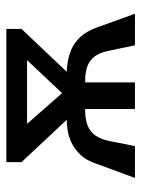

<svg xmlns="http://www.w3.org/2000/svg" viewBox="62 -518 456 621"><g transform="rotate(-90 290.5 -208.0)"><path d="M260 -194 469 -416H507V-367L343 -194ZM25 0 71 -125Q82 -158 100 -176.5Q118 -195 138.5 -205Q159 -215 181 -218Q203 -221 224 -221H281V-161H240Q221 -161 201.5 -155.5Q182 -150 167.5 -134.5Q153 -119 145 -86L128 0ZM248 0V-237H334V0ZM238 -194 76 -367V-416H141L336 -194ZM454 0 436 -86Q429 -119 414 -135Q399 -151 380 -156Q361 -161 342 -161H300V-221H358Q378 -221 400 -217.5Q422 -214 443 -204.5Q464 -195 481.5 -176Q499 -157 511 -125L556 0ZM125 -349 124 -416H479V-349Z"/></g></svg>

Font: Ysabeau Infant SemiBold
Style: Regular
Weight: 600
Designer: Christian Thalmann (Catharsis Fonts)
Version: Version 2.002; featfreeze: ss01,ss02,lnum